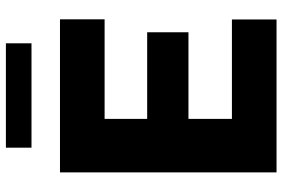

<svg xmlns="http://www.w3.org/2000/svg" viewBox="-172 -777 949 645"><g transform="rotate(-90 302.5 -454.5)"><path d="M45.9 0V-727.5H560.1V-577.6H225.6V-434.6H516.6V-295.9H225.6V-149.9H559.6V0ZM479.5 -909.2V-823.2H128.9V-909.2Z"/></g></svg>

Font: Inter Display Extra Bold
Style: Regular
Weight: 800
Designer: Rasmus Andersson
Foundry: rsms
Version: Version 4.000;git-4fc901f